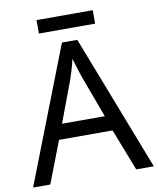

<svg xmlns="http://www.w3.org/2000/svg" viewBox="-93 -927 824 999"><g transform="rotate(-10 319.5 -427.5)"><path d="M545 0 459 -221H176L91 0H0L279 -717H360L638 0ZM352 -517Q349 -525 342 -546Q335 -567 328.5 -589.5Q322 -612 318 -624Q311 -593 302 -563.5Q293 -534 287 -517L206 -301H432ZM466 -855V-784H169V-855Z"/></g></svg>

Font: Noto Sans Mongolian
Style: Regular
Weight: 400
Designer: Monotype Design Team
Foundry: Monotype Imaging Inc.
Version: Version 3.001; ttfautohint (v1.8.4.7-5d5b)